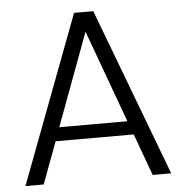

<svg xmlns="http://www.w3.org/2000/svg" viewBox="-50 -737 745 786"><g transform="rotate(-5 322.0 -344.5)"><path d="M622 0H546L483 -172H162L98 0H23L283 -689H362ZM462 -228 323 -608 182 -228Z"/></g></svg>

Font: Ulagadi Sans Light
Style: Regular
Weight: 300
Designer: Ninad Kale (Devanagari), Jonny Pinhorn (Latin)
Foundry: Indian Type Foundry
Version: Version 3.01;March 29, 2020;FontCreator 12.0.0.2522 64-bit; 